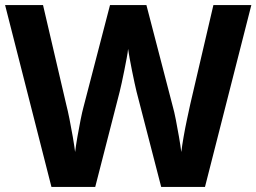

<svg xmlns="http://www.w3.org/2000/svg" viewBox="-20 -734 1007 754"><path d="M967 -714 785 0H613L516 -375Q513 -386 508.5 -408Q504 -430 498.5 -456Q493 -482 489 -505.5Q485 -529 483 -542Q482 -529 477.5 -505.5Q473 -482 468 -456.5Q463 -431 458 -408.5Q453 -386 450 -374L354 0H182L0 -714H149L240 -324Q246 -301 253 -266Q260 -231 266 -196Q272 -161 275 -137Q278 -162 284 -196.5Q290 -231 296.5 -263.5Q303 -296 308 -314L412 -714H555L659 -314Q664 -297 670.5 -264Q677 -231 683 -196Q689 -161 692 -137Q695 -162 701 -196.5Q707 -231 714.5 -266Q722 -301 727 -324L818 -714Z"/></svg>

Font: Noto Sans Javanese
Style: Regular
Weight: 400
Designer: Monotype Design Team
Foundry: Monotype Imaging Inc.
Version: Version 2.004